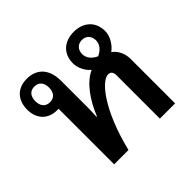

<svg xmlns="http://www.w3.org/2000/svg" viewBox="-138 -722 882 882"><g transform="rotate(-45 303.0 -281.0)"><path d="M239 -268V-444C239 -521 198 -562 134 -562C72 -562 35 -522 35 -460C35 -400 72 -361 130 -361C133 -361 137 -361 140 -361V0H233C285 -212 371 -312 412 -312C430 -312 437 -300 437 -281V0H536V-289C536 -321 522 -356 495 -374C523 -394 544 -430 544 -462C544 -525 500 -562 439 -562C377 -562 334 -525 334 -462C334 -433 350 -399 374 -380C319 -356 270 -288 240 -212H237C238 -231 239 -250 239 -268ZM133 -410C105 -410 89 -430 89 -461C89 -493 105 -512 133 -512C162 -512 178 -493 178 -461C178 -429 162 -410 133 -410ZM394 -462C394 -489 411 -509 439 -509C467 -509 484 -489 484 -462C484 -436 466 -415 439 -403C412 -415 394 -436 394 -462Z"/></g></svg>

Font: Noto Sans Thai Looped SemiCondensed Medium
Style: Regular
Weight: 500
Width: 4
Designer: Sasikarn Vongin, Ben Mitchell
Foundry: The Fontpad Ltd
Version: Version 1.001